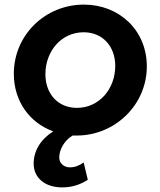

<svg xmlns="http://www.w3.org/2000/svg" viewBox="-20 -576 696 833"><path d="M313 12C479 12 617 -121 617 -288C617 -444 498 -556 344 -556C176 -556 40 -424 40 -256C40 -136 109 -43 211 -6C158 27 126 77 126 134C126 194 173 237 250 237C294 237 330 224 361 204L343 129C323 143 305 150 283 150C259 150 237 134 237 107C237 71 262 31 295 12ZM177 -254C177 -354 246 -436 343 -436C425 -436 480 -375 480 -290C480 -190 410 -108 314 -108C231 -108 177 -169 177 -254Z"/></svg>

Font: Mluvka Bold
Style: Italic
Weight: 700
Italic angle: -8°
Designer: Modified by Jiří Krblich, Original typeface by Gumpita Rahayu
Foundry: Gumpita Rahayu & Jiří Krblich
Version: Version 2.000;Glyphs 3.1.1 (3134)